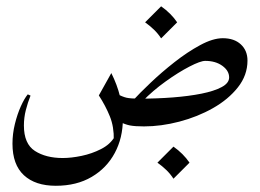

<svg xmlns="http://www.w3.org/2000/svg" viewBox="-20 -393 823 608"><path d="M424.3 -80.6 436.5 7.3Q407.2 7.3 391.4 4.2Q375.5 1 358.4 -7.8L347.7 -97.2Q367.7 -86.4 380.9 -83.5Q394 -80.6 424.3 -80.6ZM332.5 -161.6Q351.1 -124.5 360.1 -87.6Q369.1 -50.8 369.1 -16.6Q369.1 43.5 343.5 91.3Q317.9 139.2 270.3 167.2Q222.7 195.3 156.7 195.3Q91.8 195.3 55.7 161.9Q19.5 128.4 19.5 62Q19.5 30.8 27.1 -0.2Q34.7 -31.2 45.9 -56.2Q57.1 -81.1 67.9 -94.2L76.7 -90.3Q67.9 -68.4 61.8 -44.4Q55.7 -20.5 55.7 4.4Q55.7 62.5 90.6 85Q125.5 107.4 178.7 107.4Q205.6 107.4 238.3 100.6Q271 93.8 299.8 79.1Q328.6 64.5 342.8 40.5L340.3 50.3Q341.3 8.8 327.9 -24.4Q314.5 -57.6 293 -90.8ZM685.5 -272Q721.7 -272 742.7 -252.4Q763.7 -232.9 763.7 -201.2Q763.7 -154.8 733.4 -116.5Q703.1 -78.1 654.3 -50.5Q605.5 -22.9 547.9 -7.8Q490.2 7.3 435.5 7.3L423.3 -80.6Q477.1 -80.6 527.3 -84.5Q577.6 -88.4 617.9 -96.4Q658.2 -104.5 681.9 -117.2Q705.6 -129.9 705.6 -147.9Q705.6 -168.9 684.1 -184.6Q662.6 -200.2 629.9 -200.2Q614.7 -200.2 579.8 -182.1Q544.9 -164.1 504.4 -135Q463.9 -106 431.2 -72.3L400.9 -74.7Q421.9 -97.7 456.8 -130.9Q491.7 -164.1 532.7 -196.3Q573.7 -228.5 614 -250.2Q654.3 -272 685.5 -272ZM490.2 -373Q521.5 -351.1 541 -322.3L490.2 -271.5Q480.5 -286.6 467.5 -299.1Q454.6 -311.5 439.5 -322.3ZM529.3 71.3Q560.5 93.3 580.1 122.1L529.3 172.9Q519.5 157.7 506.6 145.3Q493.7 132.8 478.5 122.1Z"/></svg>

Font: Lateef
Style: Regular
Weight: 400
Designer: SIL International
Foundry: SIL International
Version: Version 4.200